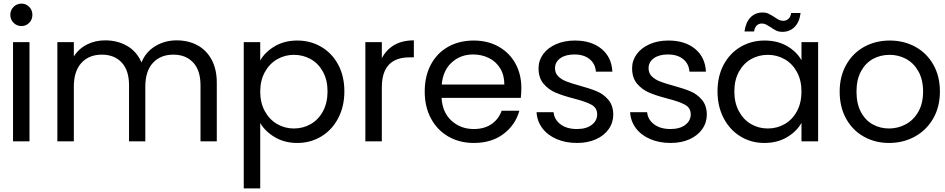

<svg xmlns="http://www.w3.org/2000/svg" viewBox="-20 -781 5222 1061"><path d="M37 -699Q37 -725 55 -743Q73 -761 99 -761Q124 -761 141.5 -743Q159 -725 159 -699Q159 -673 141.5 -655Q124 -637 99 -637Q73 -637 55 -655Q37 -673 37 -699ZM143 -548V0H52V-548Z M1178 -323V0H1088V-310Q1088 -392 1047.5 -435.5Q1007 -479 938 -479Q867 -479 825 -433.5Q783 -388 783 -302V0H693V-310Q693 -392 652.5 -435.5Q612 -479 543 -479Q472 -479 430 -433.5Q388 -388 388 -302V0H297V-548H388V-469Q415 -512 460.5 -535Q506 -558 561 -558Q630 -558 683 -527Q736 -496 762 -436Q785 -494 838 -526Q891 -558 956 -558Q1020 -558 1070 -531.5Q1120 -505 1149 -452Q1178 -399 1178 -323Z M1623 -557Q1696 -557 1755.5 -522Q1815 -487 1849 -423.5Q1883 -360 1883 -276Q1883 -193 1849 -128Q1815 -63 1755.5 -27Q1696 9 1623 9Q1553 9 1499.5 -22.5Q1446 -54 1418 -101V260H1327V-548H1418V-447Q1445 -494 1498.5 -525.5Q1552 -557 1623 -557ZM1604 -478Q1554 -478 1511.5 -453.5Q1469 -429 1443.5 -382.5Q1418 -336 1418 -275Q1418 -213 1443.5 -166.5Q1469 -120 1511.5 -95.5Q1554 -71 1604 -71Q1655 -71 1697.5 -95.5Q1740 -120 1765 -166.5Q1790 -213 1790 -276Q1790 -338 1765 -384Q1740 -430 1697.5 -454Q1655 -478 1604 -478Z M2267 -558V-464H2243Q2090 -464 2090 -298V0H1999V-548H2090V-459Q2114 -506 2158.5 -532Q2203 -558 2267 -558Z M2858 -240H2420Q2425 -159 2475.5 -113.5Q2526 -68 2598 -68Q2657 -68 2696.5 -95.5Q2736 -123 2752 -169H2850Q2828 -90 2762 -40.5Q2696 9 2598 9Q2520 9 2458.5 -26Q2397 -61 2362 -125.5Q2327 -190 2327 -275Q2327 -360 2361 -424Q2395 -488 2456.5 -522.5Q2518 -557 2598 -557Q2676 -557 2736 -523Q2796 -489 2828.5 -429.5Q2861 -370 2861 -295Q2861 -269 2858 -240ZM2594 -480Q2525 -480 2476.5 -436Q2428 -392 2421 -314H2767Q2767 -366 2744 -403.5Q2721 -441 2681.5 -460.5Q2642 -480 2594 -480Z M2945 -161H3039Q3043 -120 3077.5 -94Q3112 -68 3168 -68Q3220 -68 3250 -91Q3280 -114 3280 -149Q3280 -185 3248 -202.5Q3216 -220 3149 -237Q3088 -253 3049.5 -269.5Q3011 -286 2983.5 -318.5Q2956 -351 2956 -404Q2956 -446 2981 -481Q3006 -516 3052 -536.5Q3098 -557 3157 -557Q3248 -557 3304 -511Q3360 -465 3364 -385H3273Q3270 -428 3238.5 -454Q3207 -480 3154 -480Q3105 -480 3076 -459Q3047 -438 3047 -404Q3047 -377 3064.5 -359.5Q3082 -342 3108.5 -331.5Q3135 -321 3182 -308Q3241 -292 3278 -276.5Q3315 -261 3341.5 -230Q3368 -199 3369 -149Q3369 -104 3344 -68Q3319 -32 3273.5 -11.5Q3228 9 3169 9Q3106 9 3056 -12.5Q3006 -34 2977 -72.5Q2948 -111 2945 -161Z M3462 -161H3556Q3560 -120 3594.5 -94Q3629 -68 3685 -68Q3737 -68 3767 -91Q3797 -114 3797 -149Q3797 -185 3765 -202.5Q3733 -220 3666 -237Q3605 -253 3566.5 -269.5Q3528 -286 3500.5 -318.5Q3473 -351 3473 -404Q3473 -446 3498 -481Q3523 -516 3569 -536.5Q3615 -557 3674 -557Q3765 -557 3821 -511Q3877 -465 3881 -385H3790Q3787 -428 3755.5 -454Q3724 -480 3671 -480Q3622 -480 3593 -459Q3564 -438 3564 -404Q3564 -377 3581.5 -359.5Q3599 -342 3625.5 -331.5Q3652 -321 3699 -308Q3758 -292 3795 -276.5Q3832 -261 3858.5 -230Q3885 -199 3886 -149Q3886 -104 3861 -68Q3836 -32 3790.5 -11.5Q3745 9 3686 9Q3623 9 3573 -12.5Q3523 -34 3494 -72.5Q3465 -111 3462 -161Z M4205 -557Q4277 -557 4330 -526Q4383 -495 4409 -448V-548H4501V0H4409V-102Q4382 -54 4328.5 -22.5Q4275 9 4204 9Q4131 9 4072 -27Q4013 -63 3979 -128Q3945 -193 3945 -276Q3945 -360 3979 -423.5Q4013 -487 4072.5 -522Q4132 -557 4205 -557ZM4223 -478Q4172 -478 4130 -454Q4088 -430 4063 -384Q4038 -338 4038 -276Q4038 -213 4063 -166.5Q4088 -120 4130 -95.5Q4172 -71 4223 -71Q4274 -71 4316.5 -95.5Q4359 -120 4384 -166.5Q4409 -213 4409 -275Q4409 -337 4384 -383Q4359 -429 4316.5 -453.5Q4274 -478 4223 -478ZM4194 -712Q4213 -712 4226.5 -705.5Q4240 -699 4259 -687Q4273 -677 4284 -671.5Q4295 -666 4308 -666Q4325 -666 4337 -677Q4349 -688 4352 -709H4404Q4398 -659 4371 -632Q4344 -605 4304 -605Q4285 -605 4270.5 -611.5Q4256 -618 4238 -631Q4222 -641 4212.5 -646Q4203 -651 4190 -651Q4173 -651 4161.5 -640Q4150 -629 4147 -607H4094Q4101 -658 4127.5 -685Q4154 -712 4194 -712Z M4620 -275Q4620 -359 4656.5 -423.5Q4693 -488 4756 -522.5Q4819 -557 4897 -557Q4975 -557 5038 -522.5Q5101 -488 5137.5 -424Q5174 -360 5174 -275Q5174 -190 5136.5 -125.5Q5099 -61 5035 -26Q4971 9 4893 9Q4816 9 4753.5 -26Q4691 -61 4655.5 -125.5Q4620 -190 4620 -275ZM5081 -275Q5081 -341 5055 -387Q5029 -433 4987 -455.5Q4945 -478 4896 -478Q4846 -478 4804.5 -455.5Q4763 -433 4738 -387Q4713 -341 4713 -275Q4713 -208 4737.5 -162Q4762 -116 4803 -93.5Q4844 -71 4893 -71Q4942 -71 4985 -94Q5028 -117 5054.5 -163Q5081 -209 5081 -275Z"/></svg>

Font: Poppins A&M
Style: Regular-A&M
Weight: 400
Designer: Ninad Kale (Devanagari), Jonny Pinhorn (Latin)
Foundry: Indian Type Foundry
Version: 4.004